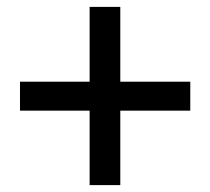

<svg xmlns="http://www.w3.org/2000/svg" viewBox="-20 -650 610 557"><path d="M240 -113H329V-329H532V-413H329V-630H240V-413H38V-329H240Z"/></svg>

Font: Noto Sans CJK HK Medium
Style: Regular
Weight: 500
Designer: Ryoko NISHIZUKA 西塚涼子 (kana, bopomofo & ideographs); Paul D. Hunt (Latin, Greek & Cyrillic); Sandoll Communications 산돌커뮤니
Foundry: Adobe
Version: Version 2.004;hotconv 1.0.118;makeotfexe 2.5.65603